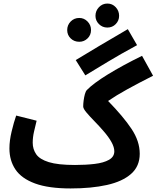

<svg xmlns="http://www.w3.org/2000/svg" viewBox="-20 -1039 881 1080"><path d="M377 21Q253 21 177 -7Q101 -35 67 -85.5Q33 -136 33 -204Q33 -248 45.5 -300Q58 -352 71 -389L186 -360Q179 -331 171.5 -299Q164 -267 164 -236Q164 -200 183.5 -171.5Q203 -143 254.5 -127Q306 -111 402 -111Q462 -111 512.5 -117Q563 -123 593 -140Q623 -157 623 -188Q623 -211 607 -240Q591 -269 562 -302Q538 -330 511.5 -357Q485 -384 466.5 -406Q448 -428 448 -440Q448 -455 450.5 -474Q453 -493 457.5 -509.5Q462 -526 469 -533Q505 -570 586 -620Q667 -670 779 -725L841 -613Q758 -571 695.5 -536.5Q633 -502 588 -471Q673 -384 719.5 -314.5Q766 -245 766 -174Q766 -104 717.5 -61Q669 -18 581.5 1.5Q494 21 377 21ZM460 -615 406 -701Q465 -737 535.5 -779Q606 -821 699 -875L751 -785Q657 -734 586.5 -691.5Q516 -649 460 -615ZM584 -884Q556 -884 536.5 -903.5Q517 -923 517 -950Q517 -978 536.5 -998.5Q556 -1019 584 -1019Q612 -1019 631 -998.5Q650 -978 650 -950Q650 -923 631 -903.5Q612 -884 584 -884ZM426 -804Q397 -804 377.5 -823Q358 -842 358 -870Q358 -898 377.5 -918Q397 -938 426 -938Q453 -938 472.5 -918Q492 -898 492 -870Q492 -842 472.5 -823Q453 -804 426 -804Z"/></svg>

Font: Noto Sans Arabic Cond
Style: Bold
Weight: 700
Width: 3
Designer: Monotype Design Team, Nadine Chahine, Nizar Qandah and Khaled Hosny
Foundry: Monotype Imaging Inc.
Version: Version 2.012; ttfautohint (v1.8.4.7-5d5b)